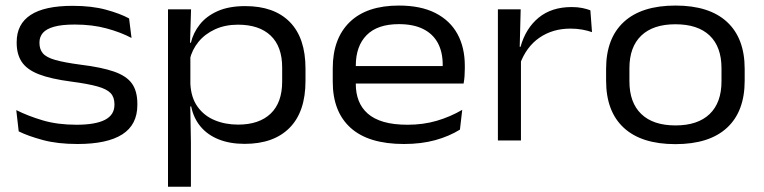

<svg xmlns="http://www.w3.org/2000/svg" viewBox="-20 -518 2816 708"><path d="M266 13Q192.5 13 138.5 -1.5Q84.5 -16 49 -33.5L40 -112Q84 -90 138.2 -74Q192.5 -58 262 -58Q331.5 -58 366.8 -76Q402 -94 402 -131.5V-134Q402 -159.5 388 -174.5Q374 -189.5 339.5 -199.2Q305 -209 243.5 -217Q167 -227 123 -244.2Q79 -261.5 60.2 -289.8Q41.5 -318 41.5 -360V-363Q41.5 -429 92.8 -462.8Q144 -496.5 248 -496.5Q318.5 -496.5 370.8 -482.2Q423 -468 456 -450L465 -378Q425.5 -399 373 -413.2Q320.5 -427.5 255.5 -427.5Q208 -427.5 179.5 -419.5Q151 -411.5 138.2 -396.8Q125.5 -382 125.5 -361.5V-359.5Q125.5 -336.5 138 -321.5Q150.5 -306.5 183.5 -297Q216.5 -287.5 277 -279.5Q354.5 -270 400.5 -254Q446.5 -238 466.5 -210Q486.5 -182 486.5 -135V-131Q486.5 -58 431 -22.5Q375.5 13 266 13Z M882 12.5Q827.5 12.5 786 -4.2Q744.5 -21 719 -52Q693.5 -83 685 -125.5H656.5L682 -209Q684.5 -158 708.5 -124.5Q732.5 -91 771.5 -74.8Q810.5 -58.5 858 -58.5Q935.5 -58.5 978 -99Q1020.5 -139.5 1020.5 -217.5V-269Q1020.5 -346.5 978 -386.8Q935.5 -427 857.5 -427Q810.5 -427 773.2 -410Q736 -393 712 -363.8Q688 -334.5 679.5 -297.5L657.5 -360.5H684Q692.5 -397 716.8 -427.8Q741 -458.5 782.5 -477Q824 -495.5 884.5 -495.5Q991 -495.5 1048.8 -436.8Q1106.5 -378 1106.5 -265V-219.5Q1106.5 -106 1048 -46.8Q989.5 12.5 882 12.5ZM599.5 170.5V-483.5H684.5L680.5 -352L682 -322V-156.5L681.5 -135L684 6.5V170.5Z M1469.5 13Q1339 13 1273 -46.5Q1207 -106 1207 -216.5V-266Q1207 -376 1269.8 -436.8Q1332.5 -497.5 1451 -497.5Q1531.5 -497.5 1585.5 -470Q1639.5 -442.5 1666.8 -392.8Q1694 -343 1694 -275.5V-265Q1694 -251.5 1693 -237.2Q1692 -223 1689.5 -210H1610.5Q1611.5 -228 1612 -245.8Q1612.5 -263.5 1612.5 -279Q1612.5 -326 1594.5 -359.5Q1576.5 -393 1540.5 -411Q1504.5 -429 1451 -429Q1372 -429 1332 -388.5Q1292 -348 1292 -275.5V-248.5V-238.5V-207.5Q1292 -174 1302.8 -146.5Q1313.5 -119 1336.2 -99Q1359 -79 1395.2 -68.5Q1431.5 -58 1483 -58Q1540.5 -58 1590.2 -72.5Q1640 -87 1684.5 -113L1676 -40Q1636.5 -15.5 1585 -1.2Q1533.5 13 1469.5 13ZM1249 -210V-274.5H1672.5V-210Z M1897 -281 1879 -344.5 1899.5 -345.5Q1918.5 -413.5 1966.2 -452.8Q2014 -492 2088 -492Q2110 -492 2127 -488.5Q2144 -485 2157 -480L2163 -399.5Q2147.5 -405 2127.2 -408.8Q2107 -412.5 2083.5 -412.5Q2018 -412.5 1969.2 -379Q1920.5 -345.5 1897 -281ZM1816 0V-483.5H1900L1896 -328L1901 -323V0Z M2470.5 13.5Q2345.5 13.5 2280.2 -46.8Q2215 -107 2215 -220.5V-264Q2215 -377 2280.5 -437.2Q2346 -497.5 2471 -497.5Q2595.5 -497.5 2660.8 -437.2Q2726 -377 2726 -264V-220.5Q2726 -107 2660.8 -46.8Q2595.5 13.5 2470.5 13.5ZM2471 -55.5Q2553 -55.5 2596.8 -97.5Q2640.5 -139.5 2640.5 -218V-266.5Q2640.5 -345 2597 -386.8Q2553.5 -428.5 2470.5 -428.5Q2388.5 -428.5 2344.8 -386.8Q2301 -345 2301 -266.5V-218Q2301 -139.5 2344.8 -97.5Q2388.5 -55.5 2471 -55.5Z"/></svg>

Font: Anek Gujarati SemiExpanded
Style: Regular
Weight: 400
Width: 6
Designer: Mrunmayee Ghaisas (Gujarati), Yesha Goshar (Latin)
Foundry: Ek Type
Version: Version 1.003